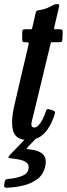

<svg xmlns="http://www.w3.org/2000/svg" viewBox="-57 -661 322 924"><path d="M64 -520H86.5Q95.5 -520 96.8 -522.5Q98 -525 99.5 -532.5L114.5 -597.5Q117 -607.5 119.8 -609Q122.5 -610.5 133 -612.5Q152 -615 168 -621.5Q184 -628 193.5 -633.5Q201.5 -638 205 -639.5Q208.5 -641 217.5 -641Q225.5 -641 227.2 -639Q229 -637 227.5 -630L204.5 -531.5Q203 -524 203.2 -522Q203.5 -520 212 -520H231Q240.5 -520 242.5 -517.5Q244.5 -515 244.5 -503.5L243.5 -474Q243 -462.5 239.5 -460.2Q236 -458 226 -458H197Q190 -458 188.5 -456Q187 -454 185.5 -447L104.5 -111Q100.5 -95.5 96.8 -80.8Q93 -66 94.8 -56.8Q96.5 -47.5 109.5 -47.5Q119 -47.5 129.5 -59.2Q140 -71 148.8 -88.2Q157.5 -105.5 162.5 -122Q165 -130 168.2 -133.8Q171.5 -137.5 180.5 -135L199 -129Q206.5 -126 207.8 -122.8Q209 -119.5 205.5 -109Q195.5 -77.5 179.2 -49.8Q163 -22 138.2 -4.5Q113.5 13 79 13Q19.5 13 6.5 -30Q-6.5 -73 12.5 -156L80 -445Q82 -453 80.2 -455.5Q78.5 -458 69 -458H60.5Q53.5 -458 51.8 -461.5Q50 -465 50 -473V-504Q50 -513.5 52.5 -516.8Q55 -520 64 -520ZM-36.5 228 -34.5 213.5Q-32.5 205.5 -28.2 203Q-24 200.5 -16.5 200Q14.5 198 44.8 187.5Q75 177 80 153Q84 133.5 72.8 123.2Q61.5 113 41.2 108.2Q21 103.5 -1 101.5Q-15 100 -16.2 97Q-17.5 94 -11.5 87L87 -16Q91.5 -21 103 -21H120.5Q141 -21 132 -11L78.5 45Q70 54 71 55.5Q72 57 85 58Q126.5 61.5 148 79.8Q169.5 98 160.5 140Q152 179 122.5 201Q93 223 53 232.2Q13 241.5 -26 242.5Q-39.5 243 -36.5 228Z"/></svg>

Font: Besley* Condensed Medium
Style: Italic
Weight: 500
Width: 3
Italic angle: -13°
Designer: Owen Earl
Foundry: indestructible type*
Version: Version 3.000; ttfautohint (v1.8.3)